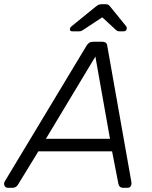

<svg xmlns="http://www.w3.org/2000/svg" viewBox="-56 -900 729 920"><path d="M-17 0Q-30 0 -34.5 -10.5Q-39 -21 -33 -31L358 -680Q364 -690 371.5 -695Q379 -700 391 -700H433Q445 -700 451 -695Q457 -690 458 -680L573 -31Q576 -16 570.5 -8Q565 0 555 0H534Q525 0 519 -5Q513 -10 511 -21L481 -175H128L30 -15Q26 -8 19 -4Q12 0 5 0ZM164 -235H471L401 -629ZM290 -750Q279 -750 279 -760Q279 -768 288 -775L400 -866Q413 -877 420.5 -878.5Q428 -880 435 -880H445Q453 -880 459.5 -878.5Q466 -877 474 -866L547 -776Q553 -769 551 -761Q549 -750 536 -750H516Q510 -750 506 -752Q502 -754 499 -757L434 -817L343 -757Q338 -754 334 -752Q330 -750 324 -750Z"/></svg>

Font: Rubik Light Light
Style: Italic
Weight: 300
Italic angle: -12°
Version: Version 2.104